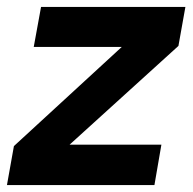

<svg xmlns="http://www.w3.org/2000/svg" viewBox="-31 -532 555 552"><path d="M-11 0 9 -112 319 -397H66L87 -512H502L482 -400L169 -116H433L413 0Z"/></svg>

Font: DM Sans 12pt ExtraBold
Style: Italic
Weight: 800
Italic angle: -10°
Version: Version 4.004;gftools[0.9.30]